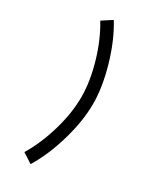

<svg xmlns="http://www.w3.org/2000/svg" viewBox="-212 -843 793 964"><g transform="rotate(30 185.0 -361.0)"><path d="M198 -361Q198 -451 168 -555Q138 -659 88 -742L145 -779Q198 -693 232 -576Q266 -459 266 -361Q266 -263 232 -146Q198 -29 145 57L88 20Q138 -63 168 -167Q198 -271 198 -361Z"/></g></svg>

Font: SUITE
Style: Regular
Weight: 400
Designer: Sun
Foundry: Sun
Version: Version 2.040